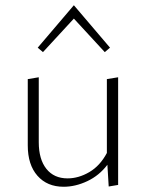

<svg xmlns="http://www.w3.org/2000/svg" viewBox="-20 -709 556 733"><path d="M262 -638 144 -510 124 -527 262 -689 400 -527 380 -510ZM388 -407 431 -414V-3L395 3L390 -80Q359 -39 313.5 -17.5Q268 4 223 4Q160 4 123 -38Q86 -80 86 -154V-407L128 -414V-166Q128 -101 157 -64.5Q186 -28 238 -28Q280 -28 321 -52Q362 -76 388 -125Z"/></svg>

Font: EauTestText Light
Style: Regular
Weight: 300
Designer: Christian Thalmann (Catharsis Fonts)
Version: Version 0.001;PS 000.001;hotconv 1.0.88;makeotf.lib2.5.64775